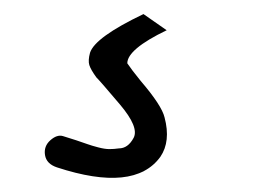

<svg xmlns="http://www.w3.org/2000/svg" viewBox="-20 -73 393 273"><path d="M149 138Q162 138 170 123Q178 108 150.5 75.5Q123 43 117 37Q109 26 107 19.5Q105 13 108 2Q115 -20 184 -53L217 -30Q161 -3 161 17Q167 26 180 42Q210 77 214 94Q223 128 208 150Q171 201 61 165Q46 160 44 147.5Q42 135 51.5 126.5Q61 118 69.5 120.5Q78 123 88.5 126.5Q99 130 104.5 132Q110 134 119.5 136.5Q129 139 135.5 139Q142 139 149 138Z"/></svg>

Font: Caveat
Style: Regular
Weight: 400
Designer: Pablo Impallari
Foundry: Creative Lab NY
Version: Version 1.096; ttfautohint (v1.3)